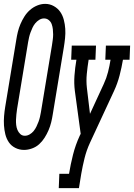

<svg xmlns="http://www.w3.org/2000/svg" viewBox="-34 -765 691 990"><path d="M90 8Q66 8 45 -2.5Q24 -13 11.5 -31.5Q-1 -50 -6.5 -72.5Q-12 -95 -13.5 -118.5Q-15 -142 -13 -166.5Q-11 -191 -7 -215L50 -560Q53 -580 58 -600.5Q63 -621 71.5 -641Q80 -661 92 -680Q104 -699 120.5 -713.5Q137 -728 157.5 -736.5Q178 -745 199 -745Q223 -745 243.5 -733.5Q264 -722 276.5 -704Q289 -686 295 -663Q301 -640 302.5 -616.5Q304 -593 301.5 -568.5Q299 -544 295 -520L238 -175Q235 -155 230 -134.5Q225 -114 216.5 -94Q208 -74 196 -55Q184 -36 168 -21.5Q152 -7 131 0.5Q110 8 90 8ZM94 -65Q107 -65 119 -72Q131 -79 139.5 -89.5Q148 -100 154 -112.5Q160 -125 164.5 -137Q169 -149 172 -162Q175 -175 177 -187L234 -532Q236 -546 238 -560Q240 -574 240 -587.5Q240 -601 238.5 -614.5Q237 -628 232.5 -640.5Q228 -653 217.5 -661.5Q207 -670 193 -670Q180 -670 168 -662.5Q156 -655 147.5 -644.5Q139 -634 133.5 -622Q128 -610 123.5 -598Q119 -586 116 -573Q113 -560 111 -548L54 -203Q52 -189 50.5 -175Q49 -161 48.5 -147.5Q48 -134 49.5 -120.5Q51 -107 56 -95Q61 -83 70.5 -74Q80 -65 94 -65ZM269 205 272 131H322Q330 82 342.5 32.5Q355 -17 377 -65L382 -75L352 -296Q347 -335 350 -375.5Q353 -416 360 -457H333L336 -530H461L458 -457H423Q417 -420 413.5 -383.5Q410 -347 414 -312L430 -178L501 -332Q515 -362 523 -393.5Q531 -425 536 -457H509L512 -530H637L634 -457H600Q593 -416 582.5 -375.5Q572 -335 554 -296L430 -29Q412 10 402 50.5Q392 91 385 131L373 205Z"/></svg>

Font: Iosevka Curly Slab ExObl
Style: Regular
Weight: 400
Width: 7
Italic angle: -9°
Monospace: yes
Designer: Belleve Invis
Foundry: Belleve Invis
Version: Version 11.1.0; ttfautohint (v1.8.3)